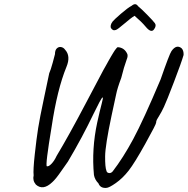

<svg xmlns="http://www.w3.org/2000/svg" viewBox="-20 -863 915 936"><path d="M622 -835Q641 -851 653 -833Q669 -820 697.5 -791Q726 -762 735 -750Q744 -738 731 -720Q717 -700 690 -733Q670 -757 636 -786Q619 -776 586.5 -748Q554 -720 545 -717Q536 -714 530.5 -717Q525 -720 521.5 -725.5Q518 -731 520 -740Q522 -749 529 -758Q536 -767 569.5 -796Q603 -825 622 -835ZM498 53Q469 55 460 31Q442 13 438 -10Q426 -136 454 -266Q467 -325 475.5 -356.5Q484 -388 480.5 -388Q477 -388 465 -365.5Q453 -343 436 -308Q381 -193 311 -75Q306 -69 279 -29.5Q252 10 235 25Q190 68 155 37Q138 17 144 -8Q141 -33 149.5 -110.5Q158 -188 166 -238.5Q174 -289 194 -382.5Q214 -476 220 -506Q227 -521 237 -557.5Q247 -594 248 -599Q248 -619 257.5 -627.5Q267 -636 278.5 -633.5Q290 -631 297 -621Q326 -590 304 -537Q259 -427 232 -247Q200 -55 208.5 -52.5Q217 -50 231 -64.5Q245 -79 256 -103Q315 -201 397 -357Q479 -513 484 -521.5Q489 -530 497 -544.5Q505 -559 510 -568Q515 -577 521.5 -588Q528 -599 532 -605.5Q536 -612 540 -618Q550 -632 554 -633Q587 -631 601 -599Q604 -588 598 -574Q584 -536 571 -483Q552 -433 546 -402Q540 -371 524 -300Q493 -154 492.5 -101Q492 -48 499 -30Q501 -21 511 -19.5Q521 -18 529 -27Q580 -93 629.5 -185Q679 -277 763 -476Q806 -600 816 -614Q840 -648 865 -628Q876 -617 875 -595Q865 -560 828.5 -464.5Q792 -369 779.5 -342.5Q767 -316 758 -302Q749 -288 745 -280Q741 -272 741 -264.5Q741 -257 688.5 -162.5Q636 -68 607 -31Q578 6 544.5 29.5Q511 53 498 53Z"/></svg>

Font: Caveat
Style: Regular
Weight: 400
Designer: Pablo Impallari
Foundry: Creative Lab NY
Version: Version 1.096; ttfautohint (v1.3)